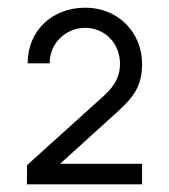

<svg xmlns="http://www.w3.org/2000/svg" viewBox="-20 -750 440 500"><path d="M350 -270V-323.5H136.5L281 -454.5C327 -495.5 350 -524.5 350 -583.5C350 -666.5 286.5 -730 202.5 -730C115.5 -730 52 -670 52 -585H109.5C108 -633.5 148.5 -677.5 202 -677.5C253.5 -677.5 292.5 -636.5 292.5 -584C292.5 -556.5 283.5 -530.5 250.5 -500.5L50.5 -320L50 -270Z"/></svg>

Font: Manrope
Style: Regular
Weight: 400
Designer: Mikhail Sharanda
Foundry: Mikhail Sharanda
Version: Version 4.505